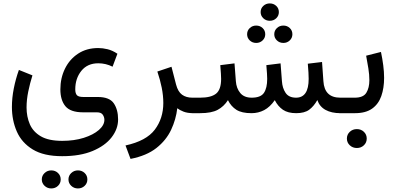

<svg xmlns="http://www.w3.org/2000/svg" viewBox="-20 -649 2271 1101"><path d="M372.6 379.9Q372.6 358.4 388.4 343.3Q404.3 328.1 426.8 328.1Q449.7 328.1 465.3 343Q481 357.9 481 379.9Q481 401.9 465.3 416.7Q449.7 431.6 426.8 431.6Q404.3 431.6 388.4 416.5Q372.6 401.4 372.6 379.9ZM219.7 379.9Q219.7 358.4 235.6 343.3Q251.5 328.1 273.9 328.1Q296.9 328.1 312.5 343Q328.1 357.9 328.1 379.9Q328.1 401.9 312.5 416.7Q296.9 431.6 273.9 431.6Q251.5 431.6 235.6 416.5Q219.7 401.4 219.7 379.9ZM336.4 246.6Q231 246.6 167.7 208Q104.5 169.4 76.4 105.2Q48.3 41 48.3 -35.6Q48.3 -87.4 59.1 -141.8Q69.8 -196.3 88.4 -248L166 -216.8Q151.9 -171.9 142.1 -124.5Q132.3 -77.1 132.3 -32.7Q132.3 20 151.1 63.5Q169.9 106.9 214.4 132.8Q258.8 158.7 336.4 158.7Q405.8 158.7 460.4 141.4Q515.1 124 546.9 96.4Q578.6 68.8 578.6 38.1Q578.6 22.5 569.3 8.8Q560.1 -4.9 535.6 -4.9H456.5Q384.3 -4.9 355.2 -39.8Q326.2 -74.7 326.2 -136.7Q326.2 -201.2 352.5 -255.1Q378.9 -309.1 427.7 -341.3Q476.6 -373.5 543.5 -373.5Q568.8 -373.5 596.9 -366.7Q625 -359.9 653.3 -340.8L625.5 -266.6Q586.9 -286.1 543.5 -286.1Q481.4 -286.1 446.5 -242.7Q411.6 -199.2 411.6 -136.7Q411.6 -113.8 420.9 -103.3Q430.2 -92.8 458.5 -92.8H540.5Q607.9 -92.8 632.6 -56.4Q657.2 -20 657.2 36.1Q657.2 90.3 620.1 138.4Q583 186.5 511.5 216.6Q439.9 246.6 336.4 246.6Z M1088.4 0Q1054.7 0 1032 -9Q1009.3 -18.1 996.6 -28.3Q989.3 35.6 961.2 95.5Q933.1 155.3 877 199.7Q820.8 244.1 728.5 262.2L699.7 185.1Q818.8 159.2 867.7 94.5Q916.5 29.8 916.5 -58.6Q916.5 -100.1 907.5 -145.8Q898.4 -191.4 882.3 -238.8L963.4 -266.1L989.7 -164.1Q1000.5 -123 1023.9 -106Q1047.4 -88.9 1083 -88.9H1101.6V0Z M1474.6 -579.6Q1474.6 -601.1 1490 -615.2Q1505.4 -629.4 1526.9 -629.4Q1548.8 -629.4 1564 -615.2Q1579.1 -601.1 1579.1 -579.6Q1579.1 -558.6 1564 -544.2Q1548.8 -529.8 1526.9 -529.8Q1505.4 -529.8 1490 -544.2Q1474.6 -558.6 1474.6 -579.6ZM1552.7 -452.6Q1552.7 -473.6 1567.9 -488Q1583 -502.4 1605 -502.4Q1626.5 -502.4 1641.6 -488.3Q1656.7 -474.1 1656.7 -452.6Q1656.7 -431.6 1641.6 -417.2Q1626.5 -402.8 1605 -402.8Q1583 -402.8 1567.9 -417.2Q1552.7 -431.6 1552.7 -452.6ZM1397 -452.6Q1397 -473.6 1412.1 -488Q1427.2 -502.4 1449.2 -502.4Q1470.7 -502.4 1485.8 -488.3Q1501 -474.1 1501 -452.6Q1501 -431.6 1485.8 -417.2Q1470.7 -402.8 1449.2 -402.8Q1427.2 -402.8 1412.1 -417.2Q1397 -431.6 1397 -452.6ZM1678.2 0Q1631.3 0 1602.5 -19.5Q1573.7 -39.1 1555.7 -74.7Q1528.3 -35.2 1494.9 -17.6Q1461.4 0 1422.4 0Q1366.2 0 1335.7 -19.3Q1305.2 -38.6 1287.1 -74.7Q1264.2 -38.6 1228.5 -19.3Q1192.9 0 1127 0H1082V-88.9H1127.9Q1190.4 -88.9 1219.2 -112.1Q1248 -135.3 1248 -196.8Q1248 -209.5 1246.8 -226.8Q1245.6 -244.1 1243.2 -275.4L1324.7 -285.6L1332.5 -183.6Q1335.4 -142.6 1357.7 -115.7Q1379.9 -88.9 1423.3 -88.9Q1475.1 -88.9 1493.7 -116.7Q1512.2 -144.5 1512.2 -196.8Q1512.2 -209.5 1511 -227.1Q1509.8 -244.6 1507.3 -275.4L1588.9 -285.6L1596.7 -183.6Q1599.1 -144 1617.7 -116.5Q1636.2 -88.9 1677.7 -88.9Q1750 -88.9 1750 -196.8Q1750 -214.4 1748.8 -233.4Q1747.6 -252.4 1745.1 -283.7L1826.7 -293.5L1834.5 -183.6Q1840.3 -88.9 1931.2 -88.9H1945.8V0H1932.1Q1880.9 0 1846.7 -18.8Q1812.5 -37.6 1799.8 -75.2Q1779.3 -39.1 1752.7 -19.5Q1726.1 0 1678.2 0Z M2015.6 0H1925.8V-88.9H2014.6Q2063.5 -88.9 2080.8 -117.2Q2098.1 -145.5 2098.1 -189Q2098.1 -220.7 2092.3 -256.8Q2086.4 -293 2079.6 -329.6L2164.6 -351.1Q2172.9 -312 2177.7 -274.4Q2182.6 -236.8 2182.6 -202.6Q2182.6 -144 2166.5 -98.1Q2150.4 -52.2 2113.8 -26.1Q2077.1 0 2015.6 0ZM1969.2 145.5Q1969.2 122.6 1985.8 106.9Q2002.4 91.3 2026.4 91.3Q2050.3 91.3 2066.7 106.9Q2083 122.6 2083 145.5Q2083 168.5 2066.7 184.1Q2050.3 199.7 2026.4 199.7Q2002.4 199.7 1985.8 184.1Q1969.2 168.5 1969.2 145.5Z"/></svg>

Font: Vazirmatn RD UI
Style: Regular
Weight: 400
Designer: Saber Rastikerdar
Foundry: Saber Rastikerdar
Version: Version 33.003